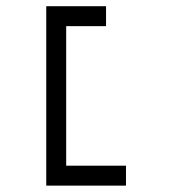

<svg xmlns="http://www.w3.org/2000/svg" viewBox="-20 -582 540 602"><path d="M375 0V-62.5H187.5V-500H312.5V-562.5H125V0Z"/></svg>

Font: CalcUnifontExMono
Style: Regular
Weight: 500
Version: Version 15.0.06